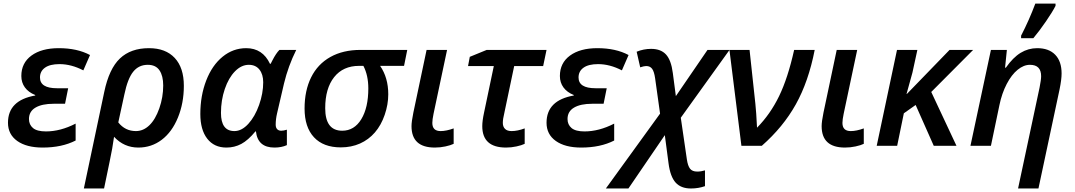

<svg xmlns="http://www.w3.org/2000/svg" viewBox="-20 -821 6051 1081"><path d="M346.2 -236.8H282.2Q216.3 -236.8 179.7 -215.1Q143.1 -193.4 143.1 -150.9Q143.1 -119.1 165.8 -100.1Q188.5 -81.1 238.8 -81.1Q320.3 -81.1 405.8 -125V-29.8Q328.1 9.8 220.2 9.8Q129.4 9.8 77.1 -27.3Q24.9 -64.5 24.9 -129.9Q24.9 -256.3 178.2 -283.2V-286.1Q140.1 -301.3 120.1 -328.9Q100.1 -356.4 100.1 -393.1Q100.1 -466.3 157 -508.1Q213.9 -549.8 311 -549.8Q414.6 -549.8 486.8 -511.2L449.2 -424.8Q381.3 -460 314.9 -460Q261.2 -460 233.2 -439.9Q205.1 -419.9 205.1 -384.8Q205.1 -324.2 300.8 -324.2H363.8Z M1015.1 -337.9Q1015.1 -240.7 981.9 -159.4Q948.7 -78.1 890.9 -34.2Q833 9.8 758.8 9.8Q678.2 9.8 622.1 -50.8Q617.2 -16.1 611.6 16.1Q606 48.3 565.9 240.2H452.1L566.9 -303.2Q594.2 -434.1 655.3 -491.9Q716.3 -549.8 818.8 -549.8Q912.6 -549.8 963.9 -494.6Q1015.1 -439.5 1015.1 -337.9ZM812 -456.1Q761.2 -456.1 730 -417.2Q698.7 -378.4 680.2 -289.1L646 -131.8Q684.6 -83 745.1 -83Q787.1 -83 821 -115.7Q855 -148.4 877 -211.2Q898.9 -273.9 898.9 -339.8Q898.9 -394 877.9 -425Q856.9 -456.1 812 -456.1Z M1366.2 -549.8Q1458.5 -549.8 1500 -461.9H1503.9L1513.7 -481Q1534.2 -521 1553.2 -540H1647.9Q1602.5 -448.7 1579.1 -351.1L1540 -183.1Q1532.2 -149.9 1532.2 -119.1Q1532.2 -102.5 1540.5 -93.8Q1548.8 -85 1563 -85Q1576.7 -85 1595.2 -90.8V-3.9Q1564.9 9.8 1524.9 9.8Q1431.2 9.8 1420.9 -81.1H1418Q1377 -31.2 1338.6 -10.7Q1300.3 9.8 1254.9 9.8Q1185.5 9.8 1146.7 -40.3Q1107.9 -90.3 1107.9 -179.2Q1107.9 -282.2 1141.1 -367.9Q1174.3 -453.6 1233.4 -501.7Q1292.5 -549.8 1366.2 -549.8ZM1299.8 -83Q1340.8 -83 1378.2 -123.8Q1415.5 -164.6 1438.7 -230Q1461.9 -295.4 1461.9 -357.9Q1461.9 -402.3 1440.7 -429.2Q1419.4 -456.1 1380.9 -456.1Q1338.9 -456.1 1303 -419.4Q1267.1 -382.8 1245.6 -319.8Q1224.1 -256.8 1224.1 -185.1Q1224.1 -83 1299.8 -83Z M2166 -290Q2166 -232.9 2146 -174.6Q2126 -116.2 2090.8 -75.4Q2055.7 -34.7 2006.8 -12.9Q1958 8.8 1898.9 8.8Q1800.8 8.8 1747.8 -48.1Q1694.8 -105 1694.8 -210Q1694.8 -311 1731.7 -385.5Q1768.6 -460 1839.8 -500Q1911.1 -540 2009.8 -540H2272.9L2254.9 -450.2H2120.1Q2166 -383.8 2166 -290ZM2002 -450.2Q1911.6 -450.2 1861.3 -386.7Q1811 -323.2 1811 -211.9Q1811 -85 1906.7 -85Q1974.6 -85 2014.2 -149.9Q2053.7 -214.8 2053.7 -323.2Q2053.7 -397 2025.9 -450.2Z M2460.9 -83Q2492.7 -83 2534.2 -98.1V-11.2Q2517.1 -2.9 2488 3.4Q2459 9.8 2428.2 9.8Q2296.9 9.8 2296.9 -110.8Q2296.9 -135.7 2307.1 -186L2381.8 -540H2497.1L2420.9 -180.2Q2414.1 -147 2414.1 -128.9Q2414.1 -83 2460.9 -83Z M2860.4 -83Q2893.6 -83 2934.1 -98.1V-11.2Q2917 -2.9 2887.9 3.4Q2858.9 9.8 2829.1 9.8Q2695.3 9.8 2695.3 -110.8Q2695.3 -140.6 2705.1 -186L2760.3 -449.2H2615.2L2625 -501L2720.2 -540H3057.1L3038.1 -449.2H2875L2819.3 -184.1Q2811 -150.9 2811 -128.9Q2811 -107.9 2823.2 -95.5Q2835.4 -83 2860.4 -83Z M3378.4 -236.8H3314.5Q3248.5 -236.8 3211.9 -215.1Q3175.3 -193.4 3175.3 -150.9Q3175.3 -119.1 3198 -100.1Q3220.7 -81.1 3271 -81.1Q3352.5 -81.1 3438 -125V-29.8Q3360.4 9.8 3252.4 9.8Q3161.6 9.8 3109.4 -27.3Q3057.1 -64.5 3057.1 -129.9Q3057.1 -256.3 3210.4 -283.2V-286.1Q3172.4 -301.3 3152.3 -328.9Q3132.3 -356.4 3132.3 -393.1Q3132.3 -466.3 3189.2 -508.1Q3246.1 -549.8 3343.3 -549.8Q3446.8 -549.8 3519 -511.2L3481.4 -424.8Q3413.6 -460 3347.2 -460Q3293.5 -460 3265.4 -439.9Q3237.3 -419.9 3237.3 -384.8Q3237.3 -324.2 3333 -324.2H3396Z M3646 -545.9Q3700.7 -545.9 3729.7 -514.2Q3758.8 -482.4 3768.1 -410.2L3785.2 -279.8L3963.4 -540H4087.4L3813 -158.2L3847.2 76.2Q3852.5 112.8 3865.2 128.9Q3877.9 145 3905.3 145Q3927.2 145 3949.2 138.2V227.1Q3912.1 240.2 3870.1 240.2Q3814 240.2 3783.9 207Q3753.9 173.8 3744.1 99.1L3723.1 -60.1L3518.1 240.2H3391.1L3696.3 -181.2L3668.5 -379.9Q3663.1 -418 3651.6 -433.6Q3640.1 -449.2 3618.2 -449.2Q3606.4 -449.2 3584.5 -441.9L3564.5 -529.8Q3603.5 -545.9 3646 -545.9Z M4086.9 -540H4200.2L4232.9 -236.8Q4237.8 -192.9 4242.2 -102.1Q4316.9 -177.7 4366.5 -279.8Q4416 -381.8 4451.2 -540H4566.9Q4532.2 -361.8 4460.7 -233.6Q4389.2 -105.5 4269 0H4154.3Z M4770 -83Q4801.8 -83 4843.3 -98.1V-11.2Q4826.2 -2.9 4797.1 3.4Q4768.1 9.8 4737.3 9.8Q4606 9.8 4606 -110.8Q4606 -135.7 4616.2 -186L4690.9 -540H4806.2L4730 -180.2Q4723.1 -147 4723.1 -128.9Q4723.1 -83 4770 -83Z M5085.9 -292 5326.2 -540H5459L5223.1 -303.2L5365.2 0H5237.3L5135.3 -230L5068.8 -183.1L5031.2 0H4916L5030.3 -540H5145L5117.2 -412.1Q5110.8 -386.2 5084 -292Z M5711.9 240.2 5833 -328.1Q5841.8 -372.1 5841.8 -392.1Q5841.8 -456.1 5778.8 -456.1Q5743.7 -456.1 5709.5 -428.2Q5675.3 -400.4 5647.9 -347.9Q5620.6 -295.4 5606.9 -229L5559.1 0H5443.8L5559.1 -540H5648.9L5638.7 -439.9H5643.1Q5683.6 -497.6 5726.6 -523.7Q5769.5 -549.8 5819.8 -549.8Q5885.3 -549.8 5921.1 -512.7Q5957 -475.6 5957 -407.2Q5957 -373.5 5945.8 -318.8L5826.7 240.2ZM5729 -620.1Q5774.9 -709 5809.1 -800.8H5922.9V-788.1Q5905.8 -754.4 5869.4 -701.2Q5833 -647.9 5797.9 -606H5729Z"/></svg>

Font: Open Sans Semibold
Style: Italic
Weight: 600
Italic angle: -12°
Foundry: Ascender Corporation
Version: Version 1.10